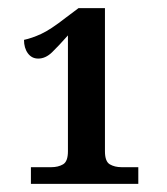

<svg xmlns="http://www.w3.org/2000/svg" viewBox="-20 -839 411 472"><path d="M56 -387V-428H106Q123 -428 135 -435Q147 -442 147 -467V-752Q124 -726 108 -710.5Q92 -695 74 -695Q58 -695 48.5 -708Q39 -721 39 -741Q58 -745 81 -755.5Q104 -766 141 -795L173 -819H238V-467Q238 -442 250 -435Q262 -428 279 -428H320V-387Z"/></svg>

Font: Noto Serif SemiCondensed SemiBold
Style: Regular
Weight: 600
Width: 4
Designer: Monotype Design Team
Foundry: Monotype Imaging Inc.
Version: Version 2.013; ttfautohint (v1.8.4.7-5d5b)